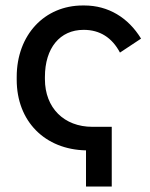

<svg xmlns="http://www.w3.org/2000/svg" viewBox="-20 -547 548 701"><path d="M294 134H388V-84H317C214 -84 144 -153 144 -258V-266C144 -372 199 -438 285 -438H286C344 -438 389 -410 418 -355L495 -406C448 -483 375 -527 288 -527H282C143 -527 41 -420 41 -266V-256C41 -104 144 -1 294 2Z"/></svg>

Font: Fixel Text Medium
Style: Regular
Weight: 500
Width: 4
Designer: AlfaBravo + MacPaw
Foundry: Kyrylo Tkachov, Marchela Mozhyna, Serhii Makarenko, Maria Weinstein, Zakhar Kryvoshyya
Version: Version 1.211